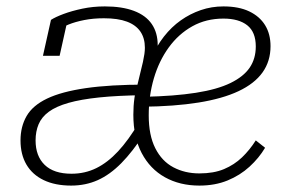

<svg xmlns="http://www.w3.org/2000/svg" viewBox="-20 -567 895 599"><path d="M304 -510Q271 -510 243 -504.5Q215 -499 194 -490.5Q173 -482 158 -471Q155 -476 157 -481Q159 -486 164.5 -490.5Q170 -495 177 -497.5Q184 -500 190 -501L166 -393H114L139 -505Q153 -514 178.5 -523.5Q204 -533 237 -540Q270 -547 307 -547Q361 -547 398 -533Q435 -519 453.5 -492Q472 -465 472 -426L470 -383L406 -291L426 -374Q429 -388 430.5 -398.5Q432 -409 432 -418Q432 -448 418 -468.5Q404 -489 376 -499.5Q348 -510 304 -510ZM202 12Q152 12 116.5 -5Q81 -22 62.5 -53.5Q44 -85 44 -129Q44 -172 63 -205Q82 -238 127 -259.5Q172 -281 247.5 -292Q323 -303 435 -303L427 -270Q347 -269 289.5 -263Q232 -257 193.5 -246Q155 -235 132.5 -218.5Q110 -202 100.5 -179.5Q91 -157 91 -129Q91 -80 119.5 -52.5Q148 -25 203 -25Q245 -25 280.5 -42.5Q316 -60 348.5 -95Q381 -130 413 -184L430 -150Q394 -94 358.5 -58Q323 -22 285 -5Q247 12 202 12ZM602 12Q541 12 494.5 -14Q448 -40 422 -89.5Q396 -139 396 -209Q396 -237 399.5 -261.5Q403 -286 410.5 -307.5Q418 -329 428.5 -348Q439 -367 452 -385Q468 -423 491.5 -453Q515 -483 544 -503.5Q573 -524 606.5 -535.5Q640 -547 677 -547Q725 -547 757.5 -531.5Q790 -516 807 -488.5Q824 -461 824 -423Q824 -376 799 -341Q774 -306 724 -282.5Q674 -259 599 -247Q524 -235 424 -234L429 -265Q524 -267 591 -277.5Q658 -288 699 -308Q740 -328 759 -356Q778 -384 778 -422Q778 -467 751.5 -488Q725 -509 677 -509Q623 -509 580 -485Q537 -461 506.5 -419Q476 -377 460 -322.5Q444 -268 444 -207Q444 -145 464.5 -104.5Q485 -64 521 -45Q557 -26 602 -26Q647 -26 679 -39.5Q711 -53 735 -76Q759 -99 778 -129L807 -106Q788 -74 758.5 -47Q729 -20 690 -4Q651 12 602 12Z"/></svg>

Font: Roboto Serif 20pt Thin
Style: Italic
Weight: 250
Italic angle: -10°
Version: Version 1.007